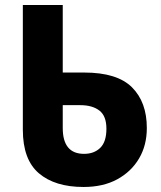

<svg xmlns="http://www.w3.org/2000/svg" viewBox="-20 -734 640 765"><path d="M313 11Q199 11 135 -43.5Q71 -98 71 -217V-714H230V-445H315Q447 -445 506 -386Q565 -327 565 -224Q565 -155 534 -102.5Q503 -50 447 -19.5Q391 11 313 11ZM315 -121Q355 -121 379.5 -145Q404 -169 404 -221Q404 -272 376 -293.5Q348 -315 300 -315H230V-224Q230 -121 315 -121Z"/></svg>

Font: Noto Sans Mono ExtraBold
Style: Regular
Weight: 800
Designer: Monotype Design Team
Foundry: Monotype Imaging Inc.
Version: Version 2.014